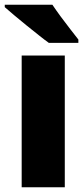

<svg xmlns="http://www.w3.org/2000/svg" viewBox="-30 -786 353 806"><path d="M242 0H61V-553H242ZM190 -766Q204 -745 224.5 -717Q245 -689 265.5 -663Q286 -637 299 -620V-606H175Q158 -618 133 -638Q108 -658 80.5 -680Q53 -702 29 -722.5Q5 -743 -10 -756V-766Z"/></svg>

Font: Noto Sans Ethiopic SemiCondensed Black
Style: Regular
Weight: 900
Width: 4
Designer: Monotype Design Team
Foundry: Monotype Imaging Inc.
Version: Version 2.102; ttfautohint (v1.8.4.7-5d5b)